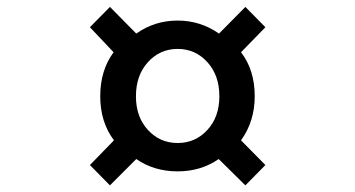

<svg xmlns="http://www.w3.org/2000/svg" viewBox="-20 -652 1040 562"><path d="M301.8 -109.4 243.2 -168.9 313.5 -241.2Q273.4 -294.9 273.4 -370.1Q273.4 -446.3 312.5 -499L243.2 -572.3L301.8 -631.8L378.9 -553.7Q432.6 -591.8 500 -591.8Q566.4 -591.8 621.1 -553.7L698.2 -631.8L756.8 -572.3L685.5 -499Q725.6 -447.3 725.6 -370.1Q725.6 -296.9 685.5 -241.2L756.8 -168.9L698.2 -109.4L620.1 -186.5Q568.4 -150.4 500 -150.4Q430.7 -150.4 378.9 -186.5ZM622.1 -370.1Q622.1 -431.6 586.9 -470.2Q551.8 -508.8 500 -508.8Q448.2 -508.8 413.1 -470.2Q377.9 -431.6 377.9 -370.1Q377.9 -309.6 413.1 -271.5Q448.2 -233.4 500 -233.4Q551.8 -233.4 586.9 -271.5Q622.1 -309.6 622.1 -370.1Z"/></svg>

Font: Gen Shin Gothic Monospace Medium
Style: Regular
Weight: 500
Designer: [Source Han Sans]
Ryoko NISHIZUKA  (kana & ideographs); Paul D. Hunt (Latin, Greek & Cyrillic); Wenlong ZHANG  (bopomofo
Version: Version 1.002.20150607